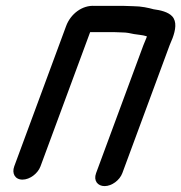

<svg xmlns="http://www.w3.org/2000/svg" viewBox="-20 -573 615 651"><path d="M395.2 -463C408.9 -463 421.4 -460.3 434.3 -457.5C443.1 -455.6 464.1 -454.7 478 -449.8C477.8 -448.9 477.3 -447.2 476.6 -445C473.2 -437.6 469.4 -428.4 465.9 -419L305.8 14C296.2 40 311.5 58 334.6 58C358.9 58 385.8 38.3 394.8 14L554.9 -419C558.6 -428.9 562.4 -436.4 565.2 -444C575.1 -470.9 580.4 -499.8 563.7 -517.8C550.3 -532.3 524.2 -538.6 500.8 -541.6C483.2 -546.4 459.8 -551.8 432 -552C423.5 -552.6 411.5 -553 401.5 -553H301.6C258.9 -556.4 219.4 -525.7 204.3 -485L28.3 -9C19.4 15.1 31 36 56.2 36C81.4 36 108.4 15.1 117.3 -9L285.6 -464H368.6C378.1 -464 386.5 -463 395.2 -463Z"/></svg>

Font: Just Breathe
Style: BdObl7
Weight: 400
Foundry: Cannot Into Space Fonts
Version: Version 0.72